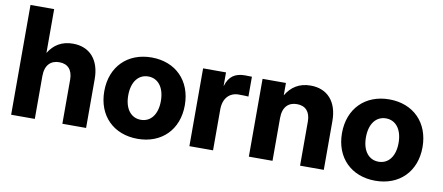

<svg xmlns="http://www.w3.org/2000/svg" viewBox="-66 -985 2889 1253"><g transform="rotate(10 1378.0 -358.5)"><path d="M205.6 -283.2C205.6 -357.9 243.7 -392.1 299.3 -392.1C356 -392.1 388.2 -356.9 388.2 -292.5V0H545.4V-323.7C545.4 -452.1 477.1 -526.9 366.2 -526.9C292 -526.9 240.2 -493.7 205.6 -437V-727.5H48.8V0H205.6Z M887.7 11.7C1046.9 11.7 1154.3 -95.2 1154.3 -257.3C1154.3 -419.9 1046.9 -527.3 887.7 -527.3C728.5 -527.3 620.6 -419.9 620.6 -257.3C620.6 -94.7 728.5 11.7 887.7 11.7ZM887.7 -114.3C823.7 -114.3 779.3 -166.5 779.3 -257.3C779.3 -349.1 823.7 -401.4 887.7 -401.4C951.2 -401.4 995.6 -348.6 995.6 -257.3C995.6 -166.5 951.2 -114.3 887.7 -114.3Z M1230 0H1386.7V-271C1386.7 -346.2 1429.2 -387.7 1488.8 -387.7C1513.2 -387.7 1542 -386.7 1553.2 -385.7V-517.1C1540.5 -517.6 1526.4 -518.1 1508.8 -518.1C1440.4 -518.1 1401.9 -490.2 1382.8 -426.3H1381.8V-515.6H1230Z M1780.8 -283.2C1780.8 -357.9 1818.8 -392.1 1874.5 -392.1C1931.2 -392.1 1963.4 -356.9 1963.4 -292.5V0H2120.6V-323.7C2120.6 -452.1 2052.2 -526.9 1941.4 -526.9C1865.7 -526.9 1813.5 -492.2 1778.8 -433.6V-515.6H1624V0H1780.8Z M2462.9 11.7C2622.1 11.7 2729.5 -95.2 2729.5 -257.3C2729.5 -419.9 2622.1 -527.3 2462.9 -527.3C2303.7 -527.3 2195.8 -419.9 2195.8 -257.3C2195.8 -94.7 2303.7 11.7 2462.9 11.7ZM2462.9 -114.3C2398.9 -114.3 2354.5 -166.5 2354.5 -257.3C2354.5 -349.1 2398.9 -401.4 2462.9 -401.4C2526.4 -401.4 2570.8 -348.6 2570.8 -257.3C2570.8 -166.5 2526.4 -114.3 2462.9 -114.3Z"/></g></svg>

Font: Raveo Display
Style: Bold
Weight: 700
Designer: Jakub Foglar, Rasmus Andersson (Inter)
Foundry: Jakubfoglar.com
Version: Version 1.100;Glyphs 3.2.3 (3260)